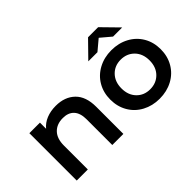

<svg xmlns="http://www.w3.org/2000/svg" viewBox="-98 -1134 1531 1531"><g transform="rotate(-45 667.0 -368.5)"><path d="M82 0V-534.2H201.2V-464.8Q231.9 -502 279.1 -521Q326.2 -540 384.8 -540Q485.8 -540 546.9 -481Q607.9 -421.9 607.9 -306.2V0H482.9V-290Q482.9 -359.9 450 -395.5Q417 -431.2 356 -431.2Q287.1 -431.2 247.1 -389.6Q207 -348.1 207 -270V0Z M727.5 -267.1Q727.5 -346.2 763.9 -408.2Q800.3 -470.2 865.5 -505.1Q930.7 -540 1011.2 -540Q1093.3 -540 1158.4 -505.1Q1223.6 -470.2 1260 -408.2Q1296.4 -346.2 1296.4 -267.1Q1296.4 -188 1260 -125.5Q1223.6 -63 1158.4 -28.1Q1093.3 6.8 1011.2 6.8Q930.7 6.8 865.5 -28.1Q800.3 -63 763.9 -125.5Q727.5 -188 727.5 -267.1ZM819.3 -606.9 953.6 -744.1H1067.4L1201.7 -606.9H1098.6L1010.7 -681.2L922.4 -606.9ZM853.5 -267.1Q853.5 -191.9 897.9 -146Q942.4 -100.1 1011.2 -100.1Q1080.6 -100.1 1125.5 -146Q1170.4 -191.9 1170.4 -267.1Q1170.4 -342.3 1125.5 -388.2Q1080.6 -434.1 1011.2 -434.1Q942.4 -434.1 897.9 -387.9Q853.5 -341.8 853.5 -267.1Z"/></g></svg>

Font: Montserrat SemiBold
Style: Regular
Weight: 600
Designer: Julieta Ulanovsky
Foundry: Julieta Ulanovsky
Version: Version 7.200